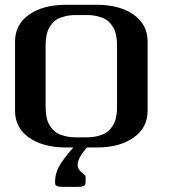

<svg xmlns="http://www.w3.org/2000/svg" viewBox="-20 -603 707 785"><path d="M333.5 -541.5H291.5Q266.6 -541.5 246.6 -536.6Q226.6 -531.7 213.9 -524.4Q201.2 -517.1 191.9 -505.1Q182.6 -493.2 177.7 -482.7Q172.9 -472.2 170.2 -457.5Q167.5 -442.9 167 -433.3Q166.5 -423.8 166.5 -410.6V-172.9Q166.5 -159.7 167 -149.9Q167.5 -140.1 170.2 -125.5Q172.9 -110.8 177.7 -100.3Q182.6 -89.8 191.9 -78.1Q201.2 -66.4 213.9 -58.8Q226.6 -51.3 246.6 -46.4Q266.6 -41.5 291.5 -41.5H333.5Q358.4 -41.5 378.4 -46.4Q398.4 -51.3 411.1 -58.8Q423.8 -66.4 433.1 -78.1Q442.4 -89.8 447.3 -100.3Q452.1 -110.8 454.8 -125.5Q457.5 -140.1 458 -149.9Q458.5 -159.7 458.5 -172.9V-410.6Q458.5 -423.8 458 -433.3Q457.5 -442.9 454.8 -457.5Q452.1 -472.2 447.3 -482.7Q442.4 -493.2 433.1 -505.1Q423.8 -517.1 411.1 -524.4Q398.4 -531.7 378.4 -536.6Q358.4 -541.5 333.5 -541.5ZM375 -583.5Q468.8 -583.5 526.1 -543.2Q583.5 -502.9 583.5 -433.1V-149.9Q583.5 -80.6 526.1 -40.3Q468.8 0 375 0H335.4Q297.4 43.5 297.4 70.8Q297.4 80.6 302.5 88.9Q307.6 97.2 313.7 101.6Q319.8 106 325 110.8Q330.1 115.7 330.1 119.6V140.1Q329.6 147.5 328.6 150.9Q327.6 154.3 320.6 157.7Q313.5 161.1 298.8 161.1H236.3Q221.2 161.1 214.4 158.2Q207.5 155.3 206.3 151.9Q205.1 148.4 205.1 140.1Q205.1 108.9 220.2 79.8Q235.4 50.8 279.8 0H250Q156.2 0 98.9 -40.3Q41.5 -80.6 41.5 -149.9V-433.1Q41.5 -502.9 98.9 -543.2Q156.2 -583.5 250 -583.5Z"/></svg>

Font: Gputeks
Style: Bold
Weight: 600
Width: 8
Version: Version 0.9